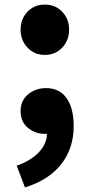

<svg xmlns="http://www.w3.org/2000/svg" viewBox="-20 -592 391 839"><path d="M176 -352Q130 -352 100 -384Q70 -416 70 -462Q70 -509 100 -540.5Q130 -572 176 -572Q222 -572 252 -540.5Q282 -509 282 -462Q282 -416 252 -384Q222 -352 176 -352ZM89 227 53 132Q118 109 152 71Q186 33 185 -10L183 -127L239 -29Q226 -18 210 -12.5Q194 -7 176 -7Q135 -7 102.5 -33Q70 -59 70 -107Q70 -152 102.5 -179.5Q135 -207 181 -207Q240 -207 271 -163Q302 -119 302 -41Q302 56 247.5 125.5Q193 195 89 227Z"/></svg>

Font: Noto Sans JP Thin Black
Style: Regular
Weight: 900
Version: Version 2.004-H2;hotconv 1.0.118;makeotfexe 2.5.65603